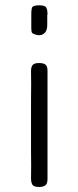

<svg xmlns="http://www.w3.org/2000/svg" viewBox="-20 -1038 302 740"><path d="M99.6 -556.6Q99.6 -608.4 99.6 -660.2Q100.6 -711.9 99.6 -763.7Q99.6 -782.2 107.4 -789.1Q114.3 -794.9 128.9 -794.9Q130.9 -794.9 132.8 -794.9Q148.4 -794.9 156.2 -788.1Q163.1 -782.2 163.1 -764.6Q163.1 -661.1 163.1 -557.6Q163.1 -453.1 163.1 -348.6Q163.1 -330.1 155.3 -324.2Q147.5 -317.4 130.9 -317.4Q111.3 -317.4 105.5 -325.2Q99.6 -334 99.6 -350.6Q100.6 -401.4 99.6 -453.1Q99.6 -504.9 99.6 -556.6ZM162.1 -960.9Q162.1 -955.1 162.1 -951.2Q162.1 -946.3 162.1 -940.4Q162.1 -917 147.5 -907.2Q139.6 -902.3 129.9 -902.3Q121.1 -902.3 110.4 -907.2Q102.5 -910.2 101.6 -916Q100.6 -921.9 100.6 -928.7Q100.6 -940.4 100.6 -953.1Q100.6 -965.8 100.6 -977.5Q100.6 -981.4 100.6 -984.4Q100.6 -996.1 102.5 -1005.9Q104.5 -1017.6 130.9 -1017.6Q155.3 -1017.6 159.2 -1006.8Q163.1 -998 163.1 -985.4Q163.1 -982.4 162.1 -977.5Q162.1 -973.6 162.1 -969.7Q162.1 -964.8 162.1 -960.9Z"/></svg>

Font: Das Gitter
Style: Book
Weight: 400
Version: Version 006.000